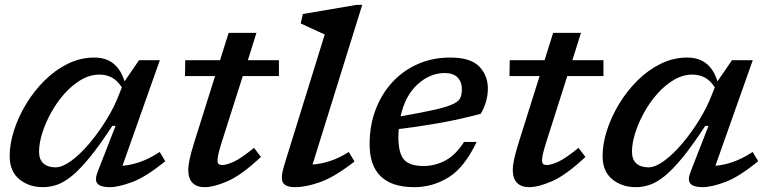

<svg xmlns="http://www.w3.org/2000/svg" viewBox="-20 -763 3171 794"><path d="M384 -53 458 -242.5H444.5Q392 -162 351 -112Q310 -62 277 -35.2Q244 -8.5 215.2 1.2Q186.5 11 158 11Q99.5 11 59.8 -21.8Q20 -54.5 20 -117.5Q20 -168 38 -224Q56 -280 88.2 -333.2Q120.5 -386.5 164.2 -430Q208 -473.5 260.2 -499.2Q312.5 -525 369.5 -525Q418.5 -525 449.5 -499.8Q480.5 -474.5 495 -426.5L555 -514H641L486.5 -77.5Q520.5 -80 559 -93.2Q597.5 -106.5 640.5 -134.5L663.5 -96.5Q583.5 -31 526.5 -10Q469.5 11 434 11Q395.5 11 383 -3.8Q370.5 -18.5 384 -53ZM141.5 -136Q141.5 -103 159.8 -87Q178 -71 209.5 -71Q237.5 -71 274 -97.5Q310.5 -124 348.2 -168.2Q386 -212.5 419 -265.8Q452 -319 472.5 -373L484 -401.5Q465 -431 441.8 -442.8Q418.5 -454.5 391.5 -454.5Q352 -454.5 315 -432.8Q278 -411 246.5 -375.5Q215 -340 191.5 -297.5Q168 -255 154.8 -212.8Q141.5 -170.5 141.5 -136Z M899 -181.5Q888.5 -149 884 -129.8Q879.5 -110.5 879.5 -101.5Q879.5 -88.5 884.5 -84.5Q889.5 -80.5 899.5 -80.5Q916 -80.5 945.8 -93.8Q975.5 -107 1030.5 -151.5L1059 -114Q979.5 -39.5 922.2 -14.2Q865 11 825.5 11Q794 11 776.2 -6.8Q758.5 -24.5 758.5 -61.5Q758.5 -78.5 764 -104.2Q769.5 -130 782.5 -172L869.5 -448.5H745L746 -514H890L925.5 -627H1040.5L1005 -514H1133.5V-448.5H984Z M1323 -620.5Q1314 -624.5 1295.8 -632.8Q1277.5 -641 1257.5 -650.2Q1237.5 -659.5 1223.5 -666L1232.5 -705L1455 -743H1478L1272.5 -82.5Q1307 -85 1344.5 -97Q1382 -109 1422.5 -134.5L1446 -95Q1363.5 -31 1304.2 -10Q1245 11 1200.5 11Q1161 11 1150 -8Q1139 -27 1156 -82Z M1951 -176Q1901 -70.5 1835.2 -29.8Q1769.5 11 1693.5 11Q1508.5 11 1508.5 -167Q1508.5 -243.5 1533 -308.8Q1557.5 -374 1602 -422.5Q1646.5 -471 1707.5 -498Q1768.5 -525 1841.5 -525Q1926 -525 1961.8 -488Q1997.5 -451 1997.5 -397.5Q1997.5 -342 1968 -292.5Q1883.5 -269.5 1795.5 -254Q1707.5 -238.5 1629 -229.5Q1627.5 -213.5 1627.5 -196.5Q1627.5 -128 1651.5 -102.2Q1675.5 -76.5 1730.5 -76.5Q1779 -76.5 1821.8 -99.2Q1864.5 -122 1899 -176ZM1819 -461Q1758 -461 1706.8 -414.2Q1655.5 -367.5 1636.5 -282Q1729 -298 1780.8 -310Q1832.5 -322 1855.8 -333.8Q1879 -345.5 1884.5 -359.8Q1890 -374 1890 -394Q1890 -424.5 1872.2 -442.8Q1854.5 -461 1819 -461Z M2241 -181.5Q2230.5 -149 2226 -129.8Q2221.5 -110.5 2221.5 -101.5Q2221.5 -88.5 2226.5 -84.5Q2231.5 -80.5 2241.5 -80.5Q2258 -80.5 2287.8 -93.8Q2317.5 -107 2372.5 -151.5L2401 -114Q2321.5 -39.5 2264.2 -14.2Q2207 11 2167.5 11Q2136 11 2118.2 -6.8Q2100.5 -24.5 2100.5 -61.5Q2100.5 -78.5 2106 -104.2Q2111.5 -130 2124.5 -172L2211.5 -448.5H2087L2088 -514H2232L2267.5 -627H2382.5L2347 -514H2475.5V-448.5H2326Z M2836 -53 2910 -242.5H2896.5Q2844 -162 2803 -112Q2762 -62 2729 -35.2Q2696 -8.5 2667.2 1.2Q2638.5 11 2610 11Q2551.5 11 2511.8 -21.8Q2472 -54.5 2472 -117.5Q2472 -168 2490 -224Q2508 -280 2540.2 -333.2Q2572.5 -386.5 2616.2 -430Q2660 -473.5 2712.2 -499.2Q2764.5 -525 2821.5 -525Q2870.5 -525 2901.5 -499.8Q2932.5 -474.5 2947 -426.5L3007 -514H3093L2938.5 -77.5Q2972.5 -80 3011 -93.2Q3049.5 -106.5 3092.5 -134.5L3115.5 -96.5Q3035.5 -31 2978.5 -10Q2921.5 11 2886 11Q2847.5 11 2835 -3.8Q2822.5 -18.5 2836 -53ZM2593.5 -136Q2593.5 -103 2611.8 -87Q2630 -71 2661.5 -71Q2689.5 -71 2726 -97.5Q2762.5 -124 2800.2 -168.2Q2838 -212.5 2871 -265.8Q2904 -319 2924.5 -373L2936 -401.5Q2917 -431 2893.8 -442.8Q2870.5 -454.5 2843.5 -454.5Q2804 -454.5 2767 -432.8Q2730 -411 2698.5 -375.5Q2667 -340 2643.5 -297.5Q2620 -255 2606.8 -212.8Q2593.5 -170.5 2593.5 -136Z"/></svg>

Font: Newsreader Caption Medium
Style: Italic
Weight: 500
Italic angle: -17°
Designer: Hugues Gentile
Foundry: Production Type
Version: Version 1.001